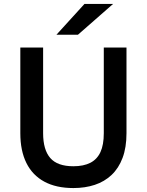

<svg xmlns="http://www.w3.org/2000/svg" viewBox="-20 -941 744 973"><path d="M352 12Q264.5 12 204.5 -20.5Q144.5 -53 113.8 -115Q83 -177 83 -266V-700H198.5V-266Q198.5 -182 234.8 -140.2Q271 -98.5 352 -98.5Q403.5 -98.5 437.8 -116Q472 -133.5 489 -170.2Q506 -207 506 -266V-700H621V-266Q621 -193.5 601.2 -141Q581.5 -88.5 545.5 -54.5Q509.5 -20.5 460.2 -4.2Q411 12 352 12ZM266 -765 408 -921H553L375 -765Z"/></svg>

Font: Overpass SemiBold
Style: Regular
Weight: 600
Designer: Delve Withrington, Dave Bailey, Thomas Jockin
Foundry: Delve Fonts LLC
Version: Version 4.000